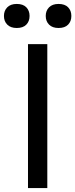

<svg xmlns="http://www.w3.org/2000/svg" viewBox="-34 -954 382 974"><path d="M108 0V-730H206V0ZM51 -812Q20 -812 3 -829Q-14 -846 -14 -873Q-14 -900 3 -917Q20 -934 51 -934Q83 -934 99.5 -917Q116 -900 116 -873Q116 -846 99.5 -829Q83 -812 51 -812ZM263 -812Q232 -812 215 -829Q198 -846 198 -873Q198 -900 215 -917Q232 -934 263 -934Q295 -934 311.5 -917Q328 -900 328 -873Q328 -846 311.5 -829Q295 -812 263 -812Z"/></svg>

Font: SVN-Sora Variable
Style: Regular
Weight: 400
Designer: Jonathan Barnbrook, Julián Moncada
Foundry: Barnbrook Fonts
Version: Version 2.000 - Viet hoa boi STYLEno.1 Fonts